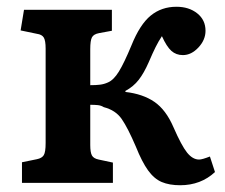

<svg xmlns="http://www.w3.org/2000/svg" viewBox="-20 -541 665 568"><path d="M513 7Q481 7 458.5 -2.5Q436 -12 418 -37Q400 -62 382 -107Q358 -163 340 -189Q322 -215 287 -224Q279 -229 269.5 -230Q260 -231 247 -231V-112Q247 -90 252 -81Q257 -72 272 -69L314 -60V0H45V-61L89 -70Q104 -73 109.5 -82Q115 -91 115 -118V-397Q115 -421 109.5 -430Q104 -439 89 -441L41 -451L51 -512H311V-450L273 -443Q257 -440 252 -430.5Q247 -421 247 -396V-289Q264 -289 276 -290.5Q288 -292 299 -297Q316 -304 331.5 -329Q347 -354 369 -407Q394 -469 426 -495Q458 -521 502 -521Q539 -521 563.5 -501.5Q588 -482 588 -450Q588 -423 567 -400.5Q546 -378 521 -378Q501 -378 487 -390.5Q473 -403 459 -434Q449 -419 440.5 -402Q432 -385 420 -357Q406 -325 390.5 -305Q375 -285 351 -272V-269Q403 -263 437 -239.5Q471 -216 493 -165Q517 -110 533.5 -89.5Q550 -69 569 -69Q578 -69 601 -78L616 -32Q574 7 513 7Z"/></svg>

Font: Literata 12pt SemiBold
Style: Regular
Weight: 600
Designer: Latin by Veronika Burian and Jose Scaglione. Greek by Irene Vlachou. Cyrillic by Vera Evstafieva.
Foundry: TypeTogether
Version: Version 3.002